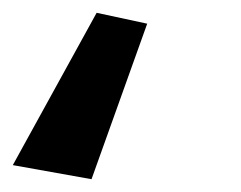

<svg xmlns="http://www.w3.org/2000/svg" viewBox="-53 -166 377 300"><path d="M98 -146 -33 92 90 114 177 -129Z"/></svg>

Font: Cheyenne Sans
Style: Bold Italic
Weight: 700
Italic angle: -8.13011°
Designer: The Public Sans project authors (U.S. Web Design System), Libre Franklin designed by Pablo Impallari and Rodrigo Fuenzal
Foundry: The Cheyenne Sans Project Authors
Version: Version 2.007